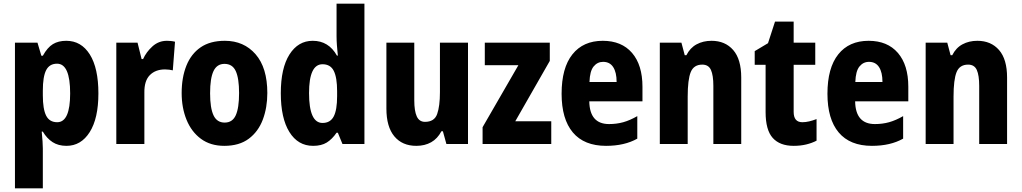

<svg xmlns="http://www.w3.org/2000/svg" viewBox="-20 -780 5534 1040"><path d="M339 -559Q420 -559 466.5 -485Q513 -411 513 -274Q513 -139 466 -64.5Q419 10 340 10Q296 10 265 -10Q234 -30 212 -67H206Q212 -6 212 24V240H61V-549H183L204 -478H212Q237 -523 266.5 -541Q296 -559 339 -559ZM289 -435Q248 -435 230 -400Q212 -365 212 -289V-264Q212 -189 230 -153.5Q248 -118 290 -118Q360 -118 360 -274Q360 -435 289 -435Z M884 -559Q894 -559 905 -558Q916 -557 928 -554L916 -399Q908 -401 896.5 -402.5Q885 -404 874 -404Q822 -404 791.5 -373Q761 -342 762 -278V0H610V-549H725L747 -460H755Q772 -498 805.5 -528.5Q839 -559 884 -559Z M1428 -276Q1428 -197 1403.5 -132Q1379 -67 1327.5 -28.5Q1276 10 1195 10Q1120 10 1068.5 -28Q1017 -66 990.5 -131Q964 -196 964 -276Q964 -360 989.5 -424Q1015 -488 1066.5 -523.5Q1118 -559 1198 -559Q1301 -559 1364.5 -486Q1428 -413 1428 -276ZM1118 -275Q1118 -195 1136.5 -155.5Q1155 -116 1197 -116Q1239 -116 1257 -155.5Q1275 -195 1275 -276Q1275 -356 1257 -395Q1239 -434 1196 -434Q1155 -434 1136.5 -395Q1118 -356 1118 -275Z M1676 10Q1594 10 1547.5 -65Q1501 -140 1501 -275Q1501 -411 1548 -485Q1595 -559 1674 -559Q1760 -559 1805 -479H1810Q1807 -508 1805 -534.5Q1803 -561 1803 -584V-760H1954V0H1835L1810 -61H1803Q1779 -26 1750 -8Q1721 10 1676 10ZM1727 -114Q1769 -114 1787.5 -149Q1806 -184 1806 -259V-286Q1806 -360 1788 -396Q1770 -432 1727 -432Q1654 -432 1654 -276Q1654 -114 1727 -114Z M2515 -549V0H2398L2379 -69H2371Q2350 -29 2315.5 -9.5Q2281 10 2235 10Q2159 10 2116 -41.5Q2073 -93 2073 -192V-549H2224V-237Q2224 -179 2237.5 -149.5Q2251 -120 2282 -120Q2333 -120 2348 -162.5Q2363 -205 2363 -281V-549Z M2966 0H2594V-91L2788 -427H2606V-549H2958V-450L2771 -123H2966Z M3245 -559Q3347 -559 3403.5 -493.5Q3460 -428 3460 -310V-231H3172Q3174 -108 3279 -108Q3320 -108 3356 -118Q3392 -128 3432 -151V-29Q3363 10 3263 10Q3144 10 3083 -62.5Q3022 -135 3022 -272Q3022 -412 3080.5 -485.5Q3139 -559 3245 -559ZM3247 -445Q3216 -445 3195.5 -420Q3175 -395 3173 -336H3320Q3320 -388 3301.5 -416.5Q3283 -445 3247 -445Z M3834 -559Q3908 -559 3951.5 -509Q3995 -459 3995 -360V0H3844V-315Q3844 -372 3831 -401Q3818 -430 3784 -430Q3738 -430 3721.5 -389.5Q3705 -349 3705 -256V0H3554V-549H3671L3689 -481H3698Q3718 -521 3753.5 -540Q3789 -559 3834 -559Z M4326 -118Q4344 -118 4363 -122.5Q4382 -127 4403 -135V-18Q4378 -5 4347 2.5Q4316 10 4279 10Q4204 10 4165.5 -33Q4127 -76 4127 -173V-429H4068V-503L4140 -546L4178 -663H4279V-549H4396V-429H4279V-174Q4279 -118 4326 -118Z M4685 -559Q4787 -559 4843.5 -493.5Q4900 -428 4900 -310V-231H4612Q4614 -108 4719 -108Q4760 -108 4796 -118Q4832 -128 4872 -151V-29Q4803 10 4703 10Q4584 10 4523 -62.5Q4462 -135 4462 -272Q4462 -412 4520.5 -485.5Q4579 -559 4685 -559ZM4687 -445Q4656 -445 4635.5 -420Q4615 -395 4613 -336H4760Q4760 -388 4741.5 -416.5Q4723 -445 4687 -445Z M5274 -559Q5348 -559 5391.5 -509Q5435 -459 5435 -360V0H5284V-315Q5284 -372 5271 -401Q5258 -430 5224 -430Q5178 -430 5161.5 -389.5Q5145 -349 5145 -256V0H4994V-549H5111L5129 -481H5138Q5158 -521 5193.5 -540Q5229 -559 5274 -559Z"/></svg>

Font: Noto Sans Telugu Condensed ExtraBold
Style: Regular
Weight: 800
Width: 3
Designer: Jelle Bosma - Monotype Design Team
Foundry: Monotype Imaging Inc.
Version: Version 2.005; ttfautohint (v1.8.4.7-5d5b)